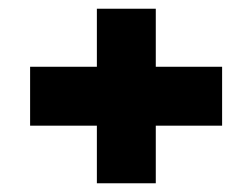

<svg xmlns="http://www.w3.org/2000/svg" viewBox="-20 -496 578 440"><path d="M49 -208V-343H489V-208ZM202 -476H337V-76H202Z"/></svg>

Font: Mohave Light
Style: Bold
Weight: 700
Version: Version 2.003